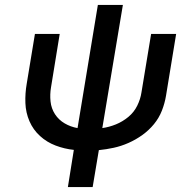

<svg xmlns="http://www.w3.org/2000/svg" viewBox="-20 -755 760 775"><path d="M254 0H354L379 -149Q409 -152 439 -158.5Q469 -165 498.5 -178Q528 -191 554.5 -210Q581 -229 601.5 -254Q622 -279 633.5 -308.5Q645 -338 650 -368L691 -618H590L551 -382Q547 -355 534 -328.5Q521 -302 498 -283Q475 -264 448 -253Q421 -242 393 -238L476 -735H375L293 -238Q265 -243 241 -257Q217 -271 202 -294Q187 -317 184 -345.5Q181 -374 186 -403L221 -618H121L88 -418Q81 -378 82.5 -339Q84 -300 99 -265.5Q114 -231 141.5 -206Q169 -181 204.5 -167.5Q240 -154 278 -150Z"/></svg>

Font: Iosevka Sparkle Medium Oblique
Style: Regular
Weight: 500
Italic angle: -9°
Designer: Belleve Invis
Foundry: Belleve Invis
Version: Version 4.5.0; ttfautohint (v1.8.3)